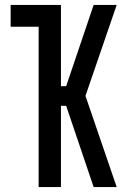

<svg xmlns="http://www.w3.org/2000/svg" viewBox="-20 -755 540 775"><path d="M136 0V-647H23V-735H226V-407H247L358 -735H451L325 -368L451 0H358L247 -328H226V0Z"/></svg>

Font: Iosevka Semibold
Style: Regular
Weight: 600
Monospace: yes
Designer: Belleve Invis
Foundry: Belleve Invis
Version: Version 33.2.3; ttfautohint (v1.8.4)